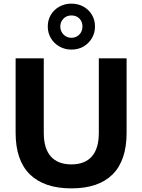

<svg xmlns="http://www.w3.org/2000/svg" viewBox="-20 -1026 783 1057"><path d="M373 11Q223 11 144.5 -66Q66 -143 66 -295V-705H221V-294Q221 -208 260 -164.5Q299 -121 373 -121Q447 -121 485.5 -164.5Q524 -208 524 -294V-705H677V-295Q677 -143 600 -66Q523 11 373 11ZM373 -753Q337 -753 307 -770Q277 -787 260 -816Q243 -845 243 -880Q243 -916 260 -944.5Q277 -973 307 -989.5Q337 -1006 373 -1006Q410 -1006 439.5 -989.5Q469 -973 486 -944.5Q503 -916 503 -880Q503 -845 486 -816Q469 -787 440 -770Q411 -753 373 -753ZM373 -818Q400 -818 417 -836Q434 -854 434 -880Q434 -907 417 -924Q400 -941 373 -941Q347 -941 329.5 -923.5Q312 -906 312 -880Q312 -854 329.5 -836Q347 -818 373 -818Z"/></svg>

Font: Nunito Sans 12pt ExtraBold
Style: Regular
Weight: 800
Designer: Vernon Adams
Foundry: Vernon Adams
Version: Version 3.101;gftools[0.9.27]